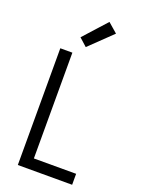

<svg xmlns="http://www.w3.org/2000/svg" viewBox="-179 -1058 833 1136"><g transform="rotate(20 237.5 -490.5)"><path d="M85 0V-735H161V-69H427V0ZM224 -793 175 -837 305 -981 365 -929Z"/></g></svg>

Font: Iosevka QP
Style: Regular
Weight: 400
Designer: Belleve Invis
Foundry: Belleve Invis
Version: Version 20.0.0; ttfautohint (v1.8.4)